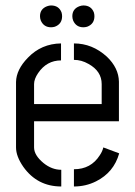

<svg xmlns="http://www.w3.org/2000/svg" viewBox="-20 -676 490 696"><path d="M125 -617.2Q125 -643.6 150.4 -653.3Q158.2 -656.2 165 -656.2Q193.4 -656.2 203.1 -630.9Q205.1 -624 205.1 -617.2Q205.1 -588.9 178.7 -579.1Q171.9 -577.1 165 -577.1Q138.7 -577.1 127.9 -601.6Q125 -609.4 125 -617.2ZM242.2 -617.2Q242.2 -643.6 267.6 -653.3Q275.4 -656.2 282.2 -656.2Q310.5 -656.2 320.3 -630.9Q322.3 -624 322.3 -617.2Q322.3 -588.9 295.9 -579.1Q289.1 -577.1 282.2 -577.1Q255.9 -577.1 245.1 -601.6Q242.2 -609.4 242.2 -617.2ZM38.1 -141.6V-378.9Q39.1 -423.8 81.1 -466.8Q129.9 -517.6 201.2 -518.6V-457Q149.4 -457 118.2 -411.1Q103.5 -389.6 103.5 -371.1V-298.8H348.6V-371.1Q348.6 -418 300.8 -444.3Q275.4 -459 248 -459V-518.6Q314.5 -518.6 367.2 -470.7Q410.2 -429.7 411.1 -379.9V-236.3H103.5V-141.6Q103.5 -113.3 137.7 -85Q168 -60.5 202.1 -60.5V0Q115.2 0 64.5 -71.3Q38.1 -109.4 38.1 -141.6ZM248 0V-62.5Q309.6 -62.5 341.8 -113.3Q351.6 -127.9 354.5 -141.6L412.1 -120.1Q392.6 -50.8 328.1 -18.6Q291 0 248 0Z"/></svg>

Font: Post No Bills Colombo Medium
Style: Regular
Weight: 500
Designer: Kosala Senevirathne, Siva Puranthara, Lasantha Premarathna, Tharique Azeez
Foundry: Mooniak
Version: Version 1.220 ; ttfautohint (v1.6)